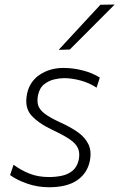

<svg xmlns="http://www.w3.org/2000/svg" viewBox="-20 -798 514 828"><path d="M191.5 9.5Q143 9.5 98.2 -5.8Q53.5 -21 23.5 -43L38.5 -87.5Q71 -63.5 107.8 -49Q144.5 -34.5 191.5 -34.5Q220.5 -34.5 247.2 -40.2Q274 -46 293.2 -62Q312.5 -78 319.5 -108.5Q325.5 -138 316.2 -158.8Q307 -179.5 280.2 -197.5Q253.5 -215.5 206.5 -237.5Q143.5 -267.5 114 -301.8Q84.5 -336 97 -395Q108.5 -447.5 152 -476.2Q195.5 -505 253.5 -505Q294.5 -505 336 -494.5Q377.5 -484 410.5 -463.5L396.5 -420Q365.5 -440.5 327.5 -450.8Q289.5 -461 256 -461Q238 -461 214.5 -455.8Q191 -450.5 170.8 -434.8Q150.5 -419 144 -387.5Q139 -363 144.5 -344.2Q150 -325.5 172.2 -308.2Q194.5 -291 239 -270.5Q282.5 -251 314.8 -228.5Q347 -206 361.5 -175.5Q376 -145 367 -102Q355.5 -49.5 311.8 -20Q268 9.5 191.5 9.5ZM233 -583Q279 -633 323.5 -681Q368 -729 413 -777.5L474.5 -778.5Q425.5 -729 377.2 -680.8Q329 -632.5 281 -584.5Z"/></svg>

Font: Commissioner ExtraLight
Style: Italic
Weight: 200
Italic angle: -12°
Designer: Kostas Bartsokas
Foundry: Kostas Bartsokas
Version: Version 1.000; ttfautohint (v1.8.3)